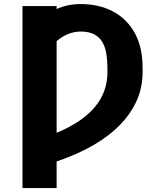

<svg xmlns="http://www.w3.org/2000/svg" viewBox="-20 -742 828 965"><path d="M264.6 -711.6V-696.4Q289.1 -708.1 319.6 -714.8Q350.1 -721.6 384.6 -721.6Q478.3 -721.6 548.5 -684.1Q618.6 -646.7 657.7 -575.3Q696.7 -503.9 696.7 -402V-376.4Q696.4 -233.7 586.5 -118.1Q476.6 -2.5 264.6 69.6V203.1H93V-711.6ZM264.6 -74.6Q518.8 -179.7 519.9 -376.4V-403.4Q519.5 -433.9 515.4 -465.7Q511.4 -497.5 498 -524.1Q484.7 -550.8 457.6 -567.1Q430.4 -583.5 384.6 -583.5Q351.9 -583.5 320.7 -570.3Q289.4 -557.2 264.6 -535.2Z"/></svg>

Font: Inter UI Extra Bold
Style: Regular
Weight: 800
Designer: Rasmus Andersson
Foundry: rsms
Version: 3.2;8d6f07862